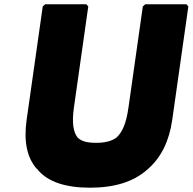

<svg xmlns="http://www.w3.org/2000/svg" viewBox="-20 -852 897 894"><path d="M848 -832H656L645 -822L578 -350C568 -280 551 -238 523 -212C501 -195 469 -187 428 -187C388 -187 360 -193 341 -212C322 -236 314 -279 324 -350L391 -822L382 -832H190L179 -822L104 -294C90 -195 105 -120 150 -67L152 -66H153L157 -60C204 -5 286 22 399 22C512 22 600 -5 663 -60L671 -67C730 -119 768 -195 782 -294L857 -822Z"/></svg>

Font: Hussar Woodtype
Style: UltraObl
Weight: 900
Foundry: Cannot Into Space Fonts
Version: Version 1.07